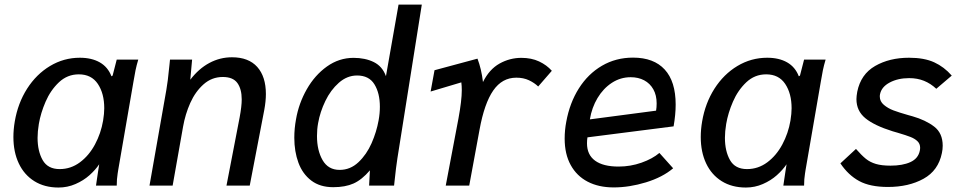

<svg xmlns="http://www.w3.org/2000/svg" viewBox="-20 -810 4240 838"><path d="M38.5 -212Q38.5 -245 44.5 -280Q58 -359.5 98.2 -422.8Q138.5 -486 198.5 -522Q258.5 -558 328.5 -558Q380 -558 415.5 -537.8Q451 -517.5 466.5 -477L471.5 -480L489.5 -550H583.5Q576 -525 571.5 -503.2Q567 -481.5 562.5 -453.5L496 -68.5Q495.5 -65 493.5 -52.5Q491.5 -40 490.5 -27.5Q489.5 -15 489.5 0H399Q400.5 -11.5 403.5 -30.8Q406.5 -50 408 -61L413 -93Q396.5 -68.5 370.5 -45.2Q344.5 -22 309.5 -6.8Q274.5 8.5 235.5 8.5Q174.5 8.5 130 -19.2Q85.5 -47 62 -96.8Q38.5 -146.5 38.5 -212ZM430 -283.5Q435 -314.5 435 -337.5Q435 -402 407 -443.8Q379 -485.5 324 -485.5Q274 -485.5 237.2 -450.8Q200.5 -416 179 -366.2Q157.5 -316.5 149.5 -269Q144 -236 144 -208.5Q144 -150.5 166.2 -111.2Q188.5 -72 240.5 -72Q289 -72 328.8 -101.5Q368.5 -131 394.5 -179.5Q420.5 -228 430 -283.5Z M717.5 -507.5Q718.5 -515 719.5 -525.8Q720.5 -536.5 722 -550H818.5L810.5 -462Q847.5 -510.5 893.8 -535.2Q940 -560 992.5 -560Q1065 -560 1102.8 -517.8Q1140.5 -475.5 1140.5 -399.5Q1140.5 -368.5 1133.5 -330.5L1070 0H968.5L1026 -298Q1035 -346.5 1035 -376Q1035 -421.5 1016 -447.8Q997 -474 952.5 -474Q904.5 -474 868.5 -442Q832.5 -410 810.5 -360.8Q788.5 -311.5 779 -257L733.5 0H632.5L706 -417.5Q713 -458 717.5 -507.5Z M1264.5 -209Q1264.5 -249 1272 -289.5Q1284 -359 1319 -420.5Q1354 -482 1407 -519.8Q1460 -557.5 1523 -557.5Q1574 -557.5 1611.5 -539Q1649 -520.5 1664.5 -477.5L1719.5 -790H1821L1714.5 -119Q1708.5 -81 1702 -18.5L1700 0H1591L1594.5 -66.5Q1559.5 -25.5 1523.2 -9.2Q1487 7 1434.5 7Q1376.5 7 1338.5 -22Q1300.5 -51 1282.5 -99.8Q1264.5 -148.5 1264.5 -209ZM1632.5 -285Q1638 -315 1638 -344Q1638 -403.5 1614.2 -442Q1590.5 -480.5 1538.5 -480.5Q1495 -480.5 1459 -448.8Q1423 -417 1400 -369.2Q1377 -321.5 1368.5 -273Q1363.5 -246.5 1363.5 -216.5Q1363.5 -153.5 1388 -111Q1412.5 -68.5 1462.5 -68.5Q1509 -68.5 1544.5 -102Q1580 -135.5 1601.8 -185Q1623.5 -234.5 1632.5 -285Z M1981 -293Q1995.5 -372 1995.5 -416Q1995.5 -435 1993.5 -450.5L1859.5 -410.5L1876.5 -503.5L2064 -554Q2081 -510 2088 -452Q2115.5 -507.5 2160.2 -532.5Q2205 -557.5 2255.5 -557.5Q2299.5 -557.5 2333 -541.8Q2366.5 -526 2388.5 -501L2329 -432.5Q2312.5 -448.5 2288.5 -459.8Q2264.5 -471 2233.5 -471Q2171.5 -471 2132.8 -415Q2094 -359 2073 -244L2028 0H1925.5Q1956 -159 1981 -293Z M2444.5 -205Q2444.5 -242 2451.5 -278.5Q2466.5 -361 2506.5 -424.2Q2546.5 -487.5 2607.2 -523Q2668 -558.5 2743 -558.5Q2833.5 -558.5 2881.2 -506.5Q2929 -454.5 2929 -353.5Q2929 -310.5 2920 -258.5L2544 -210.5Q2542 -198.5 2542 -184.5Q2542 -134.5 2577.2 -108.8Q2612.5 -83 2680 -83Q2732 -83 2780 -100Q2828 -117 2858 -142.5L2918 -75.5Q2872 -36.5 2799.5 -14.2Q2727 8 2658.5 8Q2593 8 2545 -17Q2497 -42 2470.8 -89.8Q2444.5 -137.5 2444.5 -205ZM2846 -358.5Q2846 -394.5 2831.5 -420.2Q2817 -446 2791.5 -459.5Q2766 -473 2733 -473Q2688 -473 2650.5 -448.5Q2613 -424 2588 -382.2Q2563 -340.5 2554.5 -289L2843.5 -327Q2846 -341 2846 -358.5Z M3038.5 -212Q3038.5 -245 3044.5 -280Q3058 -359.5 3098.2 -422.8Q3138.5 -486 3198.5 -522Q3258.5 -558 3328.5 -558Q3380 -558 3415.5 -537.8Q3451 -517.5 3466.5 -477L3471.5 -480L3489.5 -550H3583.5Q3576 -525 3571.5 -503.2Q3567 -481.5 3562.5 -453.5L3496 -68.5Q3495.5 -65 3493.5 -52.5Q3491.5 -40 3490.5 -27.5Q3489.5 -15 3489.5 0H3399Q3400.5 -11.5 3403.5 -30.8Q3406.5 -50 3408 -61L3413 -93Q3396.5 -68.5 3370.5 -45.2Q3344.5 -22 3309.5 -6.8Q3274.5 8.5 3235.5 8.5Q3174.5 8.5 3130 -19.2Q3085.5 -47 3062 -96.8Q3038.5 -146.5 3038.5 -212ZM3430 -283.5Q3435 -314.5 3435 -337.5Q3435 -402 3407 -443.8Q3379 -485.5 3324 -485.5Q3274 -485.5 3237.2 -450.8Q3200.5 -416 3179 -366.2Q3157.5 -316.5 3149.5 -269Q3144 -236 3144 -208.5Q3144 -150.5 3166.2 -111.2Q3188.5 -72 3240.5 -72Q3289 -72 3328.8 -101.5Q3368.5 -131 3394.5 -179.5Q3420.5 -228 3430 -283.5Z M3648 -97 3716 -160Q3740.5 -132 3759 -117Q3777.5 -102 3802.8 -94.5Q3828 -87 3866.5 -87Q3919.5 -87 3953.5 -102.5Q3987.5 -118 3994.5 -152Q3996 -159 3996 -165Q3996 -182.5 3984.2 -193.8Q3972.5 -205 3954 -212.2Q3935.5 -219.5 3898.5 -230.5L3876 -237Q3796 -262 3757 -294Q3718 -326 3718 -377.5Q3718 -389.5 3721.5 -409.5Q3737 -486 3799.5 -522Q3862 -558 3947.5 -558Q4014 -558 4057.5 -538Q4101 -518 4134 -480L4066.5 -422.5Q4042 -445.5 4013 -457.2Q3984 -469 3948 -469Q3899.5 -469 3863.5 -450Q3827.5 -431 3821 -399Q3820 -395.5 3820 -388.5Q3820 -367.5 3837.5 -352.5Q3855 -337.5 3879.5 -328.2Q3904 -319 3944.5 -307.5L3962.5 -302.5Q4020 -286 4057.2 -257.5Q4094.5 -229 4094.5 -174Q4094.5 -158 4091 -142Q4075.5 -65.5 4010.8 -29.8Q3946 6 3855.5 6Q3777.5 6 3730 -19.8Q3682.5 -45.5 3648 -97Z"/></svg>

Font: JuliaMono MediumItalic
Style: Regular
Weight: 500
Italic angle: -9°
Monospace: yes
Designer: cormullion
Foundry: corm
Version: Version 0.049; ttfautohint (v1.8.4)